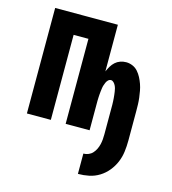

<svg xmlns="http://www.w3.org/2000/svg" viewBox="-109 -610 819 914"><g transform="rotate(15 300.0 -152.5)"><path d="M359 215V115Q372 115 384 110Q396 105 404.5 95.5Q413 86 418.5 74.5Q424 63 427 50.5Q430 38 431 25.5Q432 13 432 0V-145Q432 -153 431.5 -161Q431 -169 430.5 -177Q430 -185 429 -192.5Q428 -200 427 -208Q426 -216 424 -223.5Q422 -231 418.5 -238Q415 -245 409 -251Q403 -257 396 -257Q388 -257 382 -251Q376 -245 373 -238Q370 -231 367.5 -223.5Q365 -216 364 -208Q363 -200 362 -192.5Q361 -185 360.5 -177Q360 -169 359.5 -161Q359 -153 359 -145V0H241V-419H168V0H50V-520H359V-290Q365 -304 372.5 -316.5Q380 -329 390.5 -338.5Q401 -348 415 -353Q429 -358 444 -358Q460 -358 475.5 -351.5Q491 -345 502 -332.5Q513 -320 520.5 -305.5Q528 -291 533.5 -275.5Q539 -260 542 -243.5Q545 -227 547 -211Q549 -195 549.5 -178.5Q550 -162 550 -145V0Q550 27 546.5 54.5Q543 82 532.5 107Q522 132 504.5 153.5Q487 175 463.5 189.5Q440 204 413.5 209.5Q387 215 359 215Z"/></g></svg>

Font: Iosevka Custom Extended
Style: Bold
Weight: 700
Width: 7
Monospace: yes
Designer: Belleve Invis
Foundry: Belleve Invis
Version: Version 11.2.4; ttfautohint (v1.8.4)